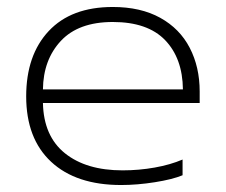

<svg xmlns="http://www.w3.org/2000/svg" viewBox="-20 -515 647 550"><path d="M55 -239Q55 -357 119.5 -426Q184 -495 303 -495Q383 -495 439 -464Q495 -433 523.5 -378Q552 -323 552 -253V-220H103Q105 -125 166 -76Q227 -27 331 -27Q378 -27 423 -35Q468 -43 503 -58V-13Q474 -1 423.5 7Q373 15 327 15Q198 15 126.5 -51.5Q55 -118 55 -239ZM504 -259Q503 -348 453 -400Q403 -452 303 -452Q205 -452 154.5 -398Q104 -344 103 -259Z"/></svg>

Font: Prompt ExtraLight
Style: Regular
Weight: 275
Designer: Katatrad Team
Foundry: CadsonDemak
Version: Version 1.001